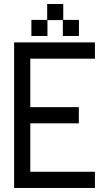

<svg xmlns="http://www.w3.org/2000/svg" viewBox="-20 -930 540 950"><path d="M214.8 -830.6V-752H135.3V-831.5H213.4V-910.2H293V-831.5H370.6V-752H291V-830.6ZM449.7 -639.6H129.9V-399.9H370.1V-319.8H129.9V-80.1H449.7V0H49.8V-720.2H449.7Z"/></svg>

Font: W95FA
Style: Regular
Weight: 400
Designer: FontsArena.com
Foundry: Alina Sava
Version: Version 1.002;Fontself Maker 3.4.0